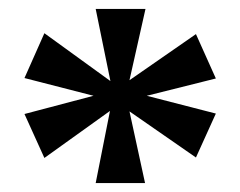

<svg xmlns="http://www.w3.org/2000/svg" viewBox="-20 -780 542 433"><path d="M190.9 -564 35.2 -604 80.1 -705.1 229 -597.2 195.8 -759.8H308.1L272 -599.1L421.9 -703.1L466.8 -603L311 -564L466.8 -523.9L421.9 -424.8L272 -528.8L307.1 -367.2H195.8L228 -529.8L80.1 -423.8L35.2 -522.9Z"/></svg>

Font: Sitara
Style: Bold Italic
Weight: 700
Italic angle: -11°
Designer: Neelakash Kshetrimayum
Foundry: Neelakash Kshetrimayum
Version: Version 1.000;PS Version 1.000;PS 1.0;hotconv 1.;hotconv 1.0